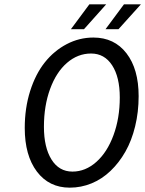

<svg xmlns="http://www.w3.org/2000/svg" viewBox="-20 -843 662 875"><path d="M303.2 -710 387.2 -823.2H463.9L362.8 -710ZM460.9 -710 544.9 -823.2H622.1L520 -710ZM297.9 12.2Q203.6 12.2 148.2 -61Q92.8 -134.3 92.8 -259.8Q92.8 -350.6 117.4 -428.2Q142.1 -505.9 184.3 -558.8Q226.6 -611.8 283.9 -641.8Q341.3 -671.9 405.8 -671.9Q501 -671.9 556.4 -600.1Q611.8 -528.3 611.8 -404.8Q611.8 -332.5 595.9 -267.3Q580.1 -202.1 551.3 -151.6Q522.5 -101.1 483.6 -64Q444.8 -26.9 397.2 -7.3Q349.6 12.2 297.9 12.2ZM310.1 -61Q369.6 -61 419.2 -105.2Q468.8 -149.4 497.3 -227.1Q525.9 -304.7 525.9 -398.9Q525.9 -491.7 491 -545.4Q456.1 -599.1 395 -599.1Q334.5 -599.1 285.4 -556.6Q236.3 -514.2 208.3 -437.5Q180.2 -360.8 180.2 -265.1Q180.2 -171.4 214.6 -116.2Q249 -61 310.1 -61Z"/></svg>

Font: Office Code Pro Italic
Style: Regular
Weight: 400
Italic angle: -9°
Designer: Nathan Rutzky & Paul D. Hunt
Foundry: Adobe Systems Incorporated
Version: Version 1.004;PS 001.004;hotconv 1.0.70;makeotf.lib2.5.58329